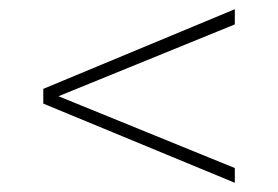

<svg xmlns="http://www.w3.org/2000/svg" viewBox="-20 -559 604 417"><path d="M490 -539 74 -366V-334L490 -162V-194L107 -350L490 -506Z"/></svg>

Font: Talent ExtraLight
Style: Regular
Weight: 200
Designer: Mike Powis
Version: Version 1.001;hotconv 1.0.109;makeotfexe 2.5.65596